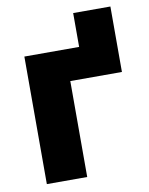

<svg xmlns="http://www.w3.org/2000/svg" viewBox="-79 -736 615 794"><g transform="rotate(-10 229.0 -339.0)"><path d="M283.2 -535.6V-677.7H439.5V-535.6ZM439.5 -535.6V-402.8H222.7V0H53.2V-535.6Z"/></g></svg>

Font: Inter 20pt ExtraBold
Style: Regular
Weight: 800
Version: Version 4.001;git-66647c0bb